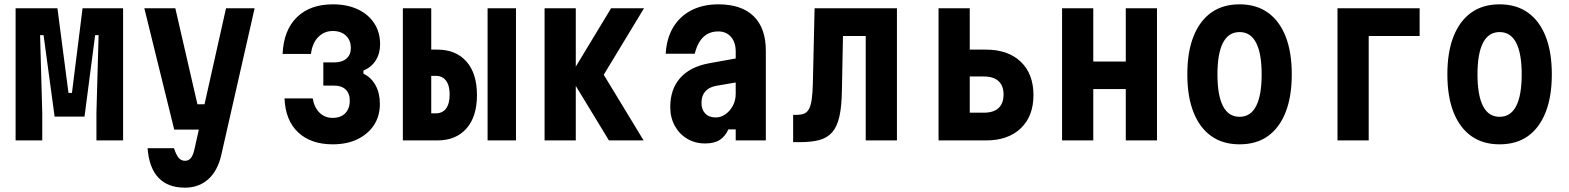

<svg xmlns="http://www.w3.org/2000/svg" viewBox="-20 -648 7240 886"><path d="M52 0V-610H245L296 -219H312L361 -610H548V0H425V-127L435 -486H419L370 -110H232L181 -486H165L175 -127V0Z M646 -610H789L891 -167H960L935 -50H784ZM1155 -610 1000 72Q983 142 940 180Q897 218 833 218Q755 218 711.5 172.5Q668 127 661 36H783Q793 67 804.5 80.5Q816 94 834 94Q850 94 860.5 81.5Q871 69 877 42L1023 -610Z M1515 18Q1415 18 1356 -37Q1297 -92 1293 -194H1423Q1430 -152 1454.5 -128Q1479 -104 1515 -104Q1540 -104 1557.5 -113.5Q1575 -123 1584.5 -141Q1594 -159 1594 -183Q1594 -217 1575 -235Q1556 -253 1522 -253H1472V-360H1522Q1558 -360 1578.5 -377.5Q1599 -395 1599 -426Q1599 -451 1588.5 -468.5Q1578 -486 1559.5 -495.5Q1541 -505 1516 -505Q1476 -505 1448.5 -477Q1421 -449 1415 -399H1284Q1289 -509 1350 -568.5Q1411 -628 1516 -628Q1582 -628 1631 -605Q1680 -582 1707 -540.5Q1734 -499 1734 -444Q1734 -401 1714 -369.5Q1694 -338 1657 -322V-308Q1693 -291 1713 -254.5Q1733 -218 1733 -169Q1733 -112 1705.5 -70.5Q1678 -29 1629.5 -5.5Q1581 18 1515 18Z M1839 0V-610H1970V-419H1998Q2084 -419 2132.5 -364Q2181 -309 2181 -209Q2181 -110 2132.5 -55Q2084 0 1998 0ZM1970 -125H1991Q2022 -125 2038.5 -147.5Q2055 -170 2055 -212Q2055 -253 2038.5 -275.5Q2022 -298 1991 -298H1970ZM2230 0V-610H2361V0Z M2790 0 2610 -296 2800 -610H2952L2766 -303L2950 0ZM2493 0V-610H2637V0Z M3385 -380V-269L3285 -252Q3252 -246 3234.5 -226Q3217 -206 3217 -173Q3217 -142 3234.5 -124Q3252 -106 3283 -106Q3307 -106 3328 -121Q3349 -136 3362 -160.5Q3375 -185 3375 -215V-410Q3375 -453 3353 -478Q3331 -503 3294 -503Q3266 -503 3244.5 -491Q3223 -479 3208.5 -456Q3194 -433 3186 -400H3052Q3056 -471 3086.5 -522Q3117 -573 3170.5 -600.5Q3224 -628 3295 -628Q3402 -628 3458 -573Q3514 -518 3514 -414V0H3375V-51H3341Q3327 -19 3301.5 -2.5Q3276 14 3234 14Q3188 14 3151.5 -7.5Q3115 -29 3094 -67Q3073 -105 3073 -154Q3073 -237 3119 -288.5Q3165 -340 3252 -356Z M3640 8V-118H3654Q3675 -118 3689 -123Q3703 -128 3712 -143Q3721 -158 3725.5 -187.5Q3730 -217 3731 -264L3739 -610H4119V0H3975V-482H3870L3865 -230Q3864 -157 3853.5 -110.5Q3843 -64 3820.5 -38Q3798 -12 3761.5 -2Q3725 8 3670 8Z M4311 0V-610H4455V-419H4530Q4632 -419 4690.5 -363Q4749 -307 4749 -209Q4749 -112 4690.5 -56Q4632 0 4530 0ZM4455 -128H4520Q4565 -128 4588 -149.5Q4611 -171 4611 -212Q4611 -252 4588 -273.5Q4565 -295 4520 -295H4455Z M4881 0V-610H5025V-364H5175V-610H5319V0H5175V-237H5025V0Z M5700 18Q5623 18 5569.5 -20Q5516 -58 5487.5 -130Q5459 -202 5459 -305Q5459 -408 5487.5 -480Q5516 -552 5569.5 -590Q5623 -628 5700 -628Q5777 -628 5830.5 -590Q5884 -552 5912.5 -480Q5941 -408 5941 -305Q5941 -202 5912.5 -130Q5884 -58 5831 -20Q5778 18 5700 18ZM5700 -109Q5751 -109 5776.5 -158.5Q5802 -208 5802 -305Q5802 -401 5776.5 -450.5Q5751 -500 5700 -500Q5649 -500 5623.5 -450.5Q5598 -401 5598 -305Q5598 -208 5623.5 -158.5Q5649 -109 5700 -109Z M6152 0V-610H6531V-482H6296V0Z M6900 18Q6823 18 6769.5 -20Q6716 -58 6687.5 -130Q6659 -202 6659 -305Q6659 -408 6687.5 -480Q6716 -552 6769.5 -590Q6823 -628 6900 -628Q6977 -628 7030.5 -590Q7084 -552 7112.5 -480Q7141 -408 7141 -305Q7141 -202 7112.5 -130Q7084 -58 7031 -20Q6978 18 6900 18ZM6900 -109Q6951 -109 6976.5 -158.5Q7002 -208 7002 -305Q7002 -401 6976.5 -450.5Q6951 -500 6900 -500Q6849 -500 6823.5 -450.5Q6798 -401 6798 -305Q6798 -208 6823.5 -158.5Q6849 -109 6900 -109Z"/></svg>

Font: Martian Mono Condensed SemiBold
Style: Regular
Weight: 600
Width: 3
Designer: Roman Shamin
Foundry: Evil Martians
Version: Version 1.000